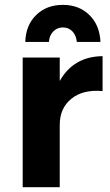

<svg xmlns="http://www.w3.org/2000/svg" viewBox="-20 -777 456 797"><path d="M183.1 -603H85Q86.9 -672.4 130.1 -714.6Q173.3 -756.8 241.2 -756.8Q308.1 -756.8 351.1 -714.6Q394 -672.4 397 -603H298.8Q296.4 -629.9 280.8 -646.5Q265.1 -663.1 241.2 -663.1Q217.3 -663.1 200.9 -646.2Q184.6 -629.4 183.1 -603ZM228 -440.9Q285.2 -542.5 405.8 -543.9V-398.9Q324.7 -406.2 276.4 -367.2Q228 -328.1 228 -258.8V0H74.2V-538.1H228Z"/></svg>

Font: Montserrat arm SemiBold
Style: Regular
Weight: 600
Designer: Julieta Ulanovsky
Foundry: Julieta Ulanovsky
Version: Version 6.000;PS 006.000;hotconv 1.0.88;makeotf.lib2.5.64775